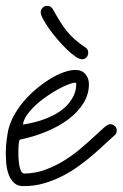

<svg xmlns="http://www.w3.org/2000/svg" viewBox="-47 -628 420 657"><path d="M20 -149.9Q18.6 -146.5 17.3 -136.7Q16.1 -127 15.9 -114Q15.6 -101.1 16.4 -86.9Q17.1 -72.8 19.3 -61Q21.5 -49.3 25.6 -41.7Q29.8 -34.2 36.6 -34.2Q74.7 -34.7 109.1 -47.6Q143.6 -60.5 173.6 -79.3Q203.6 -98.1 229.2 -119.9Q254.9 -141.6 274.7 -160.2Q294.4 -178.7 308.3 -190.9Q322.3 -203.1 329.6 -203.1Q337.9 -203.1 345.2 -197.3Q352.5 -191.4 352.5 -182.1Q352.5 -177.7 351.3 -173.6Q350.1 -169.4 346.7 -166.5Q332.5 -154.3 313.7 -136.5Q294.9 -118.7 272 -98.9Q249 -79.1 222.4 -59.8Q195.8 -40.5 165.5 -25.1Q135.3 -9.8 101.8 -0.2Q68.4 9.3 31.7 8.8Q13.2 8.8 1.5 -2Q-10.3 -12.7 -16.8 -29.5Q-23.4 -46.4 -25.4 -67.1Q-27.3 -87.9 -27.1 -108.6Q-26.9 -129.4 -24.4 -147.5Q-22 -165.5 -20 -177.2Q-14.6 -204.1 -0.5 -230.5Q13.7 -256.8 33.4 -280.3Q53.2 -303.7 76.9 -323.5Q100.6 -343.3 124.3 -357.9Q147.9 -372.6 170.7 -380.6Q193.4 -388.7 210.9 -388.7Q232.9 -388.7 245.1 -374.5Q257.3 -360.4 257.3 -339.8Q257.3 -305.2 238.3 -274.7Q219.2 -244.1 186.8 -219.7Q154.3 -195.3 111.1 -177.5Q67.9 -159.7 20 -149.9ZM31.7 -201.7Q75.7 -209 106.2 -220.7Q136.7 -232.4 157 -246.3Q177.2 -260.3 188.7 -274.9Q200.2 -289.6 205.8 -302.2Q211.4 -314.9 212.6 -324.7Q213.9 -334.5 213.9 -338.4Q213.9 -339.4 213.6 -342.3Q213.4 -345.2 211.4 -345.2Q202.6 -345.2 186.3 -338.9Q169.9 -332.5 150.4 -321.8Q130.9 -311 110.4 -296.6Q89.8 -282.2 73 -266.4Q56.2 -250.5 44.7 -233.6Q33.2 -216.8 31.7 -201.7ZM254.9 -448.2Q254.9 -438.5 249 -431.9Q243.2 -425.3 233.4 -425.3Q224.1 -425.3 210.2 -435.1Q196.3 -444.8 180.7 -460Q165 -475.1 149.2 -493.7Q133.3 -512.2 120.8 -530Q108.4 -547.9 100.3 -562.7Q92.3 -577.6 92.3 -585.4Q92.3 -594.7 98.6 -601.3Q105 -607.9 114.3 -607.9Q127.4 -607.9 133.8 -596.7Q146.5 -573.7 157.5 -555.9Q168.5 -538.1 180.7 -522.7Q192.9 -507.3 208.3 -493.7Q223.6 -480 245.6 -465.3Q254.9 -459 254.9 -448.2Z"/></svg>

Font: Helvetia Verbundene
Style: Regular
Weight: 400
Designer: Peter Wiegel, original typeface by Carl Albert Fahrenwaldt 1901
Foundry: Peter Wiegel
Version: Version 2.000